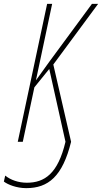

<svg xmlns="http://www.w3.org/2000/svg" viewBox="-62 -734 528 994"><path d="M74 240C188 240 262 179 306 0L214 -400L446 -714H414L193 -414L124 -318L208 -714H182L30 0H56L116 -282L193 -377L277 0C238 165 169 212 77 212C34 212 -7 198 -35 175L-42 206C-21 222 24 240 74 240Z"/></svg>

Font: Noto Sans ExtraCondensed Thin
Style: Italic
Weight: 100
Width: 2
Italic angle: -12°
Designer: Monotype Design Team
Foundry: Monotype Imaging Inc.
Version: Version 2.013